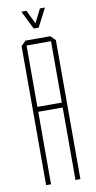

<svg xmlns="http://www.w3.org/2000/svg" viewBox="-94 -880 461 921"><g transform="rotate(-10 136.5 -420.0)"><path d="M53 0V-677L76 -700H77V0ZM77 -353V-377H196V-353ZM196 0V-676H220V0ZM77 -676V-700H197L220 -677V-676ZM125 -750 81 -839V-840H105L149 -750ZM126 -750 171 -840H195V-839L149 -750Z"/></g></svg>

Font: Foldit Thin
Style: Regular
Weight: 100
Designer: Sophia Tai
Foundry: Sophia Tai
Version: Version 1.003